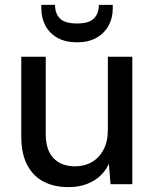

<svg xmlns="http://www.w3.org/2000/svg" viewBox="-20 -753 631 785"><path d="M260 12Q201 12 158 -10.5Q115 -33 91 -79Q67 -125 67 -194V-521H167V-205Q167 -139 199 -106Q231 -73 287 -73Q325 -73 355 -90Q385 -107 403 -140.5Q421 -174 421 -223V-521H521V0H432L425 -83Q404 -38 361 -13Q318 12 260 12ZM295 -580Q248 -580 215.5 -598Q183 -616 166 -647.5Q149 -679 149 -718V-733H205Q205 -697 225.5 -677Q246 -657 295 -657Q343 -657 363.5 -677Q384 -697 384 -733H441V-718Q441 -679 423.5 -647.5Q406 -616 373.5 -598Q341 -580 295 -580Z"/></svg>

Font: DM Sans 10pt Medium
Style: Regular
Weight: 500
Version: Version 4.004;gftools[0.9.30]